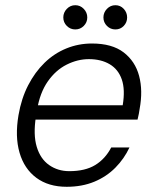

<svg xmlns="http://www.w3.org/2000/svg" viewBox="-20 -705 600 737"><path d="M236 12Q166 12 119.5 -22.5Q73 -57 55 -119Q37 -181 51 -263Q62 -327 88 -377.5Q114 -428 151 -464Q188 -500 234.5 -519Q281 -538 333 -538Q410 -538 454.5 -504Q499 -470 514 -413.5Q529 -357 516 -287Q515 -278 513 -268.5Q511 -259 508 -246H99L109 -301H451Q461 -361 447.5 -400Q434 -439 401 -458.5Q368 -478 321 -478Q278 -478 236 -457Q194 -436 163.5 -392.5Q133 -349 122 -282L118 -258Q107 -188 121 -141.5Q135 -95 168.5 -71.5Q202 -48 246 -48Q307 -48 345.5 -71.5Q384 -95 407 -139H477Q457 -96 423 -61.5Q389 -27 342 -7.5Q295 12 236 12ZM269 -592Q250 -592 236.5 -605.5Q223 -619 223 -638Q223 -657 236.5 -671Q250 -685 269 -685Q288 -685 301.5 -671Q315 -657 315 -638Q315 -619 301.5 -605.5Q288 -592 269 -592ZM423 -592Q404 -592 390.5 -605.5Q377 -619 377 -638Q377 -657 390.5 -671Q404 -685 423 -685Q442 -685 455 -671Q468 -657 468 -638Q468 -619 455 -605.5Q442 -592 423 -592Z"/></svg>

Font: DM Sans 9pt Light
Style: Italic
Weight: 300
Italic angle: -10°
Version: Version 4.004;gftools[0.9.30]